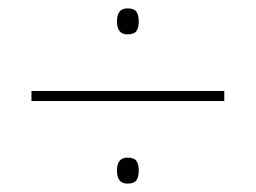

<svg xmlns="http://www.w3.org/2000/svg" viewBox="-20 -582 610 458"><path d="M259 -531Q259 -562 284 -562Q300 -562 305.5 -554Q311 -546 311 -531Q311 -516 305.5 -508Q300 -500 284 -500Q259 -500 259 -531ZM55 -365H515V-341H55ZM259 -175Q259 -206 284 -206Q300 -206 305.5 -198Q311 -190 311 -175Q311 -160 305.5 -152Q300 -144 284 -144Q259 -144 259 -175Z"/></svg>

Font: Noto Sans UI Thin
Style: Regular
Weight: 250
Designer: Monotype Design Team
Foundry: Monotype Imaging Inc.
Version: Version 1.001